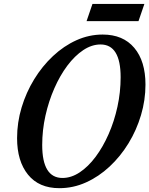

<svg xmlns="http://www.w3.org/2000/svg" viewBox="-20 -948 761 978"><path d="M282.5 10.5Q178.5 10.5 122.8 -58.2Q67 -127 67 -244.5Q67 -324 90 -400.5Q113 -477 154 -544Q195 -611 250 -662.5Q305 -714 369.2 -743Q433.5 -772 503 -772Q607 -772 664 -704.2Q721 -636.5 721 -517Q721 -438 698.2 -361.5Q675.5 -285 634.5 -218Q593.5 -151 538.2 -99.5Q483 -48 418 -18.8Q353 10.5 282.5 10.5ZM298.5 -41.5Q343 -41.5 386.2 -70.2Q429.5 -99 467 -149.2Q504.5 -199.5 533.2 -264.8Q562 -330 578.2 -404.2Q594.5 -478.5 594.5 -554.5Q594.5 -721.5 492 -721.5Q447.5 -721.5 404.2 -692.8Q361 -664 323.2 -613.8Q285.5 -563.5 256.8 -498Q228 -432.5 211.5 -358.8Q195 -285 195 -209.5Q195 -41.5 298.5 -41.5ZM421 -840.5 451 -928H715.5L685.5 -840.5Z"/></svg>

Font: Libre Caslon Condensed SemiBold Italic
Style: Regular
Weight: 600
Italic angle: -22.583°
Designer: Pablo Impallari, Rodrigo Fuenzalida, Katja Schimmel, Ertekin Erdin
Foundry: Pablo Impallari, Rodrigo Fuenzalida
Version: Version 2.000; ttfautohint (v1.8.4.7-5d5b);gftools[0.9.33]